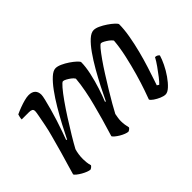

<svg xmlns="http://www.w3.org/2000/svg" viewBox="-84 -747 995 995"><g transform="rotate(-45 413.5 -250.0)"><path d="M124 0Q116 0 103 -5Q90 -10 77 -17.5Q64 -25 54 -33Q44 -41 42 -46Q46 -61 55.5 -93Q65 -125 78 -169.5Q91 -214 104 -264Q113 -296 119.5 -329Q126 -362 130.5 -386Q135 -410 135 -417Q135 -428 128 -432Q121 -436 108 -436H55Q55 -444 57 -452.5Q59 -461 61 -467Q78 -475 98 -482.5Q118 -490 137 -495Q156 -500 169 -500Q193 -500 205.5 -488Q218 -476 218 -454Q218 -445 212.5 -422Q207 -399 198.5 -368Q190 -337 179.5 -304Q169 -271 159 -243Q149 -215 143 -199L147 -195Q164 -230 185.5 -270.5Q207 -311 231 -351.5Q255 -392 279.5 -425.5Q304 -459 326.5 -479.5Q349 -500 367 -500Q381 -500 400 -491.5Q419 -483 437.5 -470.5Q456 -458 469 -446Q482 -434 483 -428Q483 -395 473.5 -351.5Q464 -308 450.5 -266.5Q437 -225 425 -196L429 -193Q445 -227 466 -268Q487 -309 510.5 -350Q534 -391 558 -425Q582 -459 604.5 -479.5Q627 -500 646 -500Q660 -500 678.5 -491.5Q697 -483 715.5 -470.5Q734 -458 747 -446Q760 -434 761 -428Q761 -391 753 -345Q745 -299 733 -252.5Q721 -206 708 -165.5Q695 -125 686 -98.5Q677 -72 675 -66L686 -59Q696 -68 712 -88.5Q728 -109 745 -133Q762 -157 772 -176Q781 -176 787.5 -172Q794 -168 796 -164Q790 -143 776.5 -115Q763 -87 744.5 -60.5Q726 -34 707.5 -17Q689 0 674 0Q661 0 643.5 -7.5Q626 -15 611.5 -25Q597 -35 594 -43Q599 -56 612 -93Q625 -130 639.5 -180.5Q654 -231 666 -285Q678 -339 682 -387Q675 -397 664 -405Q653 -413 642 -419Q631 -425 625 -425Q619 -425 604.5 -407.5Q590 -390 569.5 -361Q549 -332 527 -297Q505 -262 483.5 -227Q462 -192 445 -162Q428 -132 418 -113Q416 -102 414 -90Q412 -78 412 -66Q412 -52 414 -39.5Q416 -27 419 -14Q418 -11 413.5 -7Q409 -3 402 0Q394 0 381 -5Q368 -10 355.5 -17.5Q343 -25 333.5 -33Q324 -41 322 -46Q325 -57 332.5 -81Q340 -105 350.5 -141.5Q361 -178 373 -225Q383 -262 391.5 -306Q400 -350 403 -387Q397 -397 386 -405Q375 -413 364 -419Q353 -425 346 -425Q340 -425 321.5 -403.5Q303 -382 279 -348Q255 -314 229.5 -274Q204 -234 181 -196Q158 -158 143 -130Q139 -117 136.5 -100.5Q134 -84 134 -66Q134 -55 135.5 -41.5Q137 -28 141 -14Q139 -11 135.5 -7.5Q132 -4 124 0Z"/></g></svg>

Font: Texturina Medium 12pt Light
Style: Italic
Weight: 300
Italic angle: -11°
Version: Version 1.002